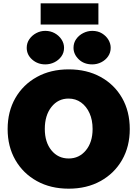

<svg xmlns="http://www.w3.org/2000/svg" viewBox="-20 -1121 828 1157"><path d="M394 16Q285 16 202 -30Q119 -76 72.5 -157Q26 -238 26 -343Q26 -449 72.5 -530Q119 -611 202 -657Q285 -703 394 -703Q503 -703 586 -657.5Q669 -612 715.5 -531Q762 -450 762 -343Q762 -238 715.5 -157Q669 -76 586 -30Q503 16 394 16ZM394 -166Q457 -166 497.5 -215Q538 -264 538 -344Q538 -398 519.5 -439Q501 -480 468.5 -503.5Q436 -527 393 -527Q330 -527 290 -476.5Q250 -426 250 -344Q250 -264 290 -215Q330 -166 394 -166ZM253 -733Q207 -733 174 -762Q141 -791 141 -833Q141 -862 157 -885Q173 -908 198.5 -921.5Q224 -935 253 -935Q284 -935 309.5 -921Q335 -907 350.5 -883.5Q366 -860 366 -833Q366 -803 349.5 -780.5Q333 -758 307.5 -745.5Q282 -733 253 -733ZM536 -733Q486 -733 454.5 -763.5Q423 -794 423 -833Q423 -863 439.5 -886Q456 -909 482 -922Q508 -935 536 -935Q570 -935 595 -919.5Q620 -904 633.5 -881Q647 -858 647 -833Q647 -804 631.5 -781.5Q616 -759 590.5 -746Q565 -733 536 -733ZM225 -973V-1101H573V-973Z"/></svg>

Font: Paytone One
Style: Regular
Weight: 400
Designer: Vernon Adams
Foundry: Vernon Adams
Version: Version 1.002; ttfautohint (v1.8.4.7-5d5b);gftools[0.9.23]